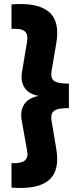

<svg xmlns="http://www.w3.org/2000/svg" viewBox="-20 -825 402 960"><path d="M37.5 113V-9.5Q85 -7 103.8 -22.5Q122.5 -38 115.5 -72L88.5 -222.5Q80 -271 101 -303.2Q122 -335.5 171.5 -345V-346Q124 -354.5 102.8 -386.5Q81.5 -418.5 90.5 -468L115.5 -618Q121.5 -654 103 -669Q84.5 -684 37.5 -680.5V-803Q168.5 -813.5 224.8 -765.5Q281 -717.5 261 -606L238 -471.5Q234 -447 240.2 -433Q246.5 -419 266.5 -413Q286.5 -407 324.5 -407V-284.5Q286.5 -284.5 266.5 -278.5Q246.5 -272.5 240.2 -258.2Q234 -244 238 -220L261 -83Q280.5 27.5 224.5 75.5Q168.5 123.5 37.5 113Z"/></svg>

Font: Geologica Roman ExtraBold
Style: Regular
Weight: 800
Designer: Sindre Bremnes, Frode Helland
Foundry: Monokrom Skriftforlag AS
Version: Version 1.010;gftools[0.9.28]